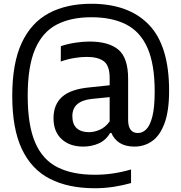

<svg xmlns="http://www.w3.org/2000/svg" viewBox="-20 -769 962 1019"><path d="M483 230Q342.5 230 244.8 180Q147 130 96 22Q45 -86 45 -260Q45 -433 95 -540.8Q145 -648.5 239 -698.8Q333 -749 464.5 -749Q663 -749 770.2 -637.8Q877.5 -526.5 877.5 -287.5Q877.5 -180 853.2 -114.8Q829 -49.5 787.5 -20.2Q746 9 693.5 9Q646.5 9 616 -10Q585.5 -29 571 -63.5H564.5Q543 -25.5 504.8 -8.2Q466.5 9 422 9Q350 9 307 -30.8Q264 -70.5 264 -141.5Q264 -214.5 310.2 -255.5Q356.5 -296.5 458 -305.5L562 -316.5V-355Q562 -419.5 531.8 -443.2Q501.5 -467 439 -467Q409.5 -467 373.5 -461Q337.5 -455 302.5 -442.5L303 -524Q336.5 -535.5 377.5 -542Q418.5 -548.5 454.5 -548.5Q557.5 -548.5 608.8 -505Q660 -461.5 660 -351V-133Q660 -63 712.5 -63Q736 -63 756 -82.5Q776 -102 788.5 -150Q801 -198 801 -284Q801 -427.5 763 -514Q725 -600.5 650 -639Q575 -677.5 464.5 -677.5Q354.5 -677.5 279.2 -637.5Q204 -597.5 165.5 -506.2Q127 -415 127 -261Q127 -105.5 166.2 -13.5Q205.5 78.5 284.8 118.5Q364 158.5 483 158.5Q533 158.5 580 151.5Q627 144.5 675.5 130.5V202.5Q632 215 583.2 222.5Q534.5 230 483 230ZM364 -152.5Q364 -109.5 387.2 -88.5Q410.5 -67.5 452 -67.5Q479.5 -67.5 509.2 -80.2Q539 -93 562 -124.5V-253.5L467 -244Q364 -233 364 -152.5Z"/></svg>

Font: Encode Sans SemiCondensed SemiCondensed Medium
Style: Regular
Weight: 500
Width: 4
Designer: Multiple Designers
Foundry: Impallari Type
Version: Version 3.000; ttfautohint (v1.8.3) -l 8 -r 50 -G 200 -x 14 